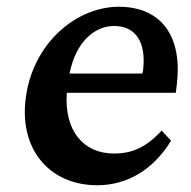

<svg xmlns="http://www.w3.org/2000/svg" viewBox="-20 -540 566 569"><path d="M268 9C355 9 433 -35 487 -123L459 -153C413 -103 371 -85 318 -85C226 -85 170 -154 178 -265H501L504 -290C521 -430 460 -519 334 -520C207 -521 76 -412 56 -247C37 -95 129 9 268 9ZM186 -322C205 -417 261 -463 318 -463C382 -463 414 -415 404 -332L402 -322Z"/></svg>

Font: TPK Tissa Web SemiBold
Style: Italic
Weight: 600
Italic angle: -7°
Designer: Jacques Le Bailly, Suppakit Chalermlarp | Katatrad Co.,Ltd.
Foundry: Jacques Le Bailly, Cadson Demak Co.,Ltd.
Version: Version 5.000;Glyphs 3.1.2 (3151)